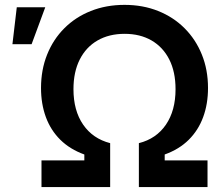

<svg xmlns="http://www.w3.org/2000/svg" viewBox="-20 -757 907 777"><path d="M147.9 0V-107.9H321.3V-131.8Q263.2 -152.8 224.1 -191.4Q185.1 -230 165.5 -283.4Q146 -336.9 146 -400.9Q146 -474.6 170.7 -536.1Q195.3 -597.7 240.5 -642.8Q285.6 -688 347.7 -712.6Q409.7 -737.3 483.9 -737.3Q558.1 -737.3 619.9 -712.6Q681.6 -688 726.8 -642.8Q772 -597.7 796.9 -536.1Q821.8 -474.6 821.8 -400.9Q821.8 -336.4 802.2 -283.2Q782.7 -230 743.9 -191.4Q705.1 -152.8 646.5 -131.8V-107.9H819.8V0H542V-177.7Q612.3 -195.3 651.4 -252.4Q690.4 -309.6 690.4 -396Q690.4 -466.3 665 -516.4Q639.6 -566.4 593.3 -593.3Q546.9 -620.1 484.4 -620.1Q421.4 -620.1 374.8 -593.3Q328.1 -566.4 302.7 -516.1Q277.3 -465.8 277.3 -396Q277.3 -309.6 316.4 -252.7Q355.5 -195.8 425.8 -177.7V0ZM30.3 -578.1 47.9 -727.5H163.1L107.9 -578.1Z"/></svg>

Font: Inter 24pt SemiBold
Style: Regular
Weight: 600
Designer: Rasmus Andersson
Foundry: rsms
Version: Version 4.001;git-66647c0bb